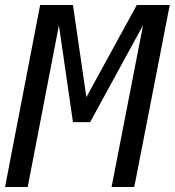

<svg xmlns="http://www.w3.org/2000/svg" viewBox="-49 -749 700 769"><path d="M-28.8 0H62L187 -647.9L243.2 -259.8H312L523.9 -647.9L397.9 0H488.8L630.9 -729H499L296.9 -359.9L243.2 -729H111.8Z"/></svg>

Font: Hack
Style: Oblique
Weight: 400
Italic angle: -12°
Monospace: yes
Designer: Christopher Simpkins
Foundry: Christopher Simpkins
Version: Version 2.010